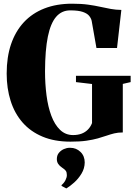

<svg xmlns="http://www.w3.org/2000/svg" viewBox="-20 -774 752 1064"><path d="M370.5 11Q282 11 215.8 -16.8Q149.5 -44.5 105.2 -95Q61 -145.5 39 -214.8Q17 -284 17 -366.5Q17 -457.5 41.2 -529Q65.5 -600.5 112.2 -650.8Q159 -701 226.2 -727.2Q293.5 -753.5 379.5 -753.5Q431 -753.5 468.5 -748.2Q506 -743 536 -736.2Q566 -729.5 593.8 -724.5Q621.5 -719.5 652.5 -719L628.5 -508H514.5L488 -658.5Q485 -672.5 474.2 -686Q463.5 -699.5 438.8 -708Q414 -716.5 369 -716.5Q322 -716.5 291.2 -681Q260.5 -645.5 245.2 -571.2Q230 -497 229.5 -379Q229.5 -309 237.8 -245.5Q246 -182 264.5 -132.5Q283 -83 313 -54.2Q343 -25.5 385 -25.5Q411 -25.5 431.8 -33.2Q452.5 -41 467.2 -56Q482 -71 490 -92V-308.5L401 -319V-354H704V-319L660.5 -309V-40Q634 -40 612.8 -34.8Q591.5 -29.5 570 -22Q548.5 -14.5 521.8 -7Q495 0.5 458.8 5.8Q422.5 11 370.5 11ZM449.5 126.5Q449 159.5 431.8 188Q414.5 216.5 391 237.5Q367.5 258.5 348 270H347L321.5 256.5L321 251.5Q335 240 342.8 224.5Q350.5 209 350.5 196.5Q350.5 181 344.8 172.8Q339 164.5 323.5 154.5Q311 146.5 303 135Q295 123.5 295 107.5Q295 86.5 306.5 72.8Q318 59 334.2 52Q350.5 45 365.5 45H369Q402.5 45 426 67.8Q449.5 90.5 449.5 126.5Z"/></svg>

Font: Merriweather 120pt Black
Style: Regular
Weight: 900
Designer: Eben Sorkin
Foundry: Eben Sorkin
Version: Version 2.100